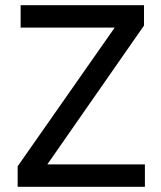

<svg xmlns="http://www.w3.org/2000/svg" viewBox="-20 -720 622 740"><path d="M48 0V-79L422 -613.5H59.5V-700H535V-621.5L162.5 -86.5H538.5V0Z"/></svg>

Font: Geologica Roman Light
Style: Regular
Weight: 300
Designer: Sindre Bremnes, Frode Helland
Foundry: Monokrom Skriftforlag AS
Version: Version 1.010;gftools[0.9.28]